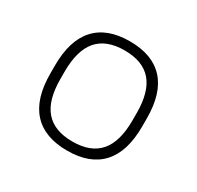

<svg xmlns="http://www.w3.org/2000/svg" viewBox="-122 -671 844 822"><g transform="rotate(30 300.0 -260.0)"><path d="M300 10Q188 10 130.5 -53Q73 -116 73 -240V-280Q73 -404 130.5 -467Q188 -530 300 -530Q412 -530 469.5 -467Q527 -404 527 -280V-240Q527 -116 469.5 -53Q412 10 300 10ZM300 -35Q390 -35 434 -86Q478 -137 478 -242V-278Q478 -383 434 -434Q390 -485 300 -485Q210 -485 166 -434Q122 -383 122 -278V-242Q122 -137 166 -86Q210 -35 300 -35Z"/></g></svg>

Font: M PLUS Code Latin Expanded Light
Style: Regular
Weight: 300
Width: 7
Designer: Coji Morishita
Foundry: UNDERFOREST DESIGN
Version: Version 1.002; ttfautohint (v1.8.3)